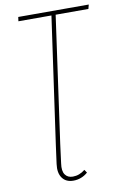

<svg xmlns="http://www.w3.org/2000/svg" viewBox="-96 -736 632 987"><g transform="rotate(-10 220.0 -242.0)"><path d="M170.9 0 158.2 98.1Q152.3 137.2 165.8 156.5Q179.2 175.8 206.1 175.8Q240.7 175.8 270 151.9L280.8 168Q248 196.8 205.1 196.8Q167 196.8 147.7 170.2Q128.4 143.6 134.8 97.2L147.9 0L241.2 -659.2H68.8L71.8 -681.2H439.9L434.1 -659.2H263.2Z"/></g></svg>

Font: Fira Sans Compressed Thin
Style: Italic
Weight: 100
Width: 3
Italic angle: -8°
Designer: Carrois Corporate & Edenspiekermann AG
Foundry: Carrois Corporate GbR & Edenspiekermann AG
Version: Version 4.203;PS 004.203;hotconv 1.0.88;makeotf.lib2.5.64775